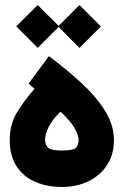

<svg xmlns="http://www.w3.org/2000/svg" viewBox="-20 -743 490 761"><path d="M173.8 -520.5Q245.1 -467.3 303.7 -413.1Q362.3 -358.9 397 -302.7Q431.6 -246.6 431.6 -187.5Q431.6 -130.9 404.5 -89.1Q377.4 -47.4 330.8 -24.7Q284.2 -2 225.1 -2Q166 -2 119.1 -22.5Q72.3 -43 45.4 -84.2Q18.6 -125.5 18.6 -187.5Q18.6 -248 44.7 -293Q70.8 -337.9 116.7 -391.1L93.3 -411.6ZM219.2 -300.3Q185.5 -266.6 172.1 -238.3Q158.7 -210 158.7 -189.9Q158.7 -170.4 170.2 -158.4Q181.6 -146.5 224.6 -146.5Q269.5 -146.5 280.5 -156.7Q291.5 -167 291.5 -190.4Q291.5 -206.5 275.1 -235.8Q258.8 -265.1 219.2 -300.3ZM44.4 -638.7 129.4 -723.1 212.4 -640.6 294.9 -723.1 379.9 -638.2 294.9 -553.2 212.4 -636.2 129.4 -553.2Z"/></svg>

Font: Vazir Black FD-UI
Style: Black-FD-UI
Weight: 900
Designer: Saber Rastikerdar
Foundry: Saber Rastikerdar
Version: Version 30.0.0